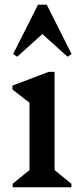

<svg xmlns="http://www.w3.org/2000/svg" viewBox="-20 -793 342 813"><path d="M33.6 0V-14.7L120.9 -86L104.9 -58V-390.4L147.9 -324.7L32.7 -413.9V-430.5L186.3 -488.7H211.1V-56.3L196 -85.1L282.4 -14.7V0ZM52.8 -552.8 35.6 -564.1 141 -773.3H177.8L283.2 -564.1L266 -552.8L153.4 -654.2H165.4Z"/></svg>

Font: Platypi Light
Style: Regular
Weight: 300
Designer: David Sargent
Foundry: Bolt Cutter Type
Version: Version 1.200